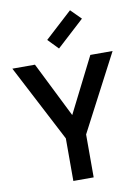

<svg xmlns="http://www.w3.org/2000/svg" viewBox="-102 -1014 775 1079"><g transform="rotate(-10 285.5 -474.0)"><path d="M318 -300H252L444 -681H571L330 -220L343 -305V0H227V-305L239 -220L-1 -681H128ZM277 -747 220 -806 375 -948 433 -890Z"/></g></svg>

Font: Gabarito Medium
Style: Regular
Weight: 500
Designer: Leandro Assis / Alvaro Franca / Felipe Casaprima
Foundry: Naipe Foundry
Version: Version 1.000